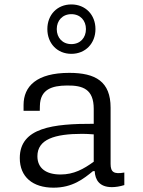

<svg xmlns="http://www.w3.org/2000/svg" viewBox="-20 -856 660 888"><path d="M300.5 -519C149.5 -519 89 -457 89 -370.5V-343.5H164L164.5 -366.5C166 -442.5 220 -460 289.5 -460.5C363.5 -461.5 413.5 -443.5 413.5 -352.5V-283.5C227 -284 71.5 -266.5 71.5 -125C71.5 -37.5 131.5 12 227.5 12C315.5 12 366.5 -29 410 -64.5H418C420 -24.5 439.5 9.5 497.5 9.5C514.5 9.5 534 6.5 555 0V-58C507 -49.5 491.5 -59.5 491.5 -98V-358C491.5 -478.5 422.5 -519 300.5 -519ZM310 -607C375.5 -607 421.5 -655.5 421.5 -721.5C421.5 -787.5 375.5 -835.5 310 -835.5C244.5 -835.5 199 -787.5 199 -721.5C199 -655.5 244.5 -607 310 -607ZM310 -652C269 -652 242.5 -681.5 242.5 -721.5C242.5 -761 269 -790.5 310 -790.5C351.5 -790.5 377.5 -761 377.5 -721.5C377.5 -681.5 351.5 -652 310 -652ZM153 -133.5C153 -211.5 232.5 -237 360.5 -237C376 -237 394.5 -236 413.5 -234.5V-108C366.5 -74 321.5 -49 260 -49C193 -49 153 -78 153 -133.5Z"/></svg>

Font: Monaspace Neon Light
Style: Regular
Weight: 300
Designer: Riley Cran & the Lettermatic Team
Foundry: Lettermatic
Version: Version 1.200 (Monaspace Neon)